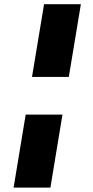

<svg xmlns="http://www.w3.org/2000/svg" viewBox="-20 -747 438 904"><path d="M100.9 -207.4H274.1L217.3 136.4H44ZM360.8 -727.3 304 -384.9H130.7L187.5 -727.3Z"/></svg>

Font: Inter UI Black
Style: Italic
Weight: 900
Italic angle: -9.39999°
Designer: Rasmus Andersson
Foundry: rsms
Version: 3.2;8d6f07862